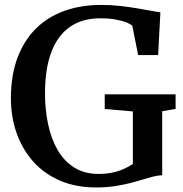

<svg xmlns="http://www.w3.org/2000/svg" viewBox="-20 -772 765 802"><path d="M381.5 11Q297 11 230.8 -17.5Q164.5 -46 119 -97Q73.5 -148 49.5 -215.8Q25.5 -283.5 25.5 -362Q25.5 -455.5 52.2 -528.2Q79 -601 128.2 -650.8Q177.5 -700.5 247.5 -726Q317.5 -751.5 404 -751.5Q443.5 -751.5 481.5 -747.2Q519.5 -743 553 -737.2Q586.5 -731.5 611.8 -726.8Q637 -722 650 -720.5L640.5 -542H557L532.5 -665Q526.5 -670.5 509.5 -677.8Q492.5 -685 464.5 -690.2Q436.5 -695.5 397.5 -695.5Q324.5 -695.5 273 -660.2Q221.5 -625 194.8 -555.2Q168 -485.5 168 -382Q168 -314.5 180.8 -253.8Q193.5 -193 220.2 -146.2Q247 -99.5 289.8 -72.5Q332.5 -45.5 392 -45.5Q422 -45.5 447.8 -50.8Q473.5 -56 495.2 -65.5Q517 -75 535 -87V-306.5L417.5 -317V-378H713.5V-317L657.5 -307.5V-40Q639 -39.5 618 -34Q597 -28.5 572.5 -21Q548 -13.5 519.2 -6.2Q490.5 1 456.2 6Q422 11 381.5 11Z"/></svg>

Font: Merriweather 20pt SemiBold
Style: Regular
Weight: 600
Version: Version 2.100